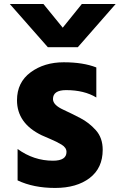

<svg xmlns="http://www.w3.org/2000/svg" viewBox="-20 -886 588 943"><path d="M28.3 -866.2H193.4L288.1 -750L381.8 -866.2H547.9L362.3 -654.3H214.8ZM63.5 -393.6Q63.5 -481.4 130.4 -530.8Q197.3 -580.1 293 -580.1Q388.7 -580.1 453.1 -554.7V-407.2Q393.6 -443.4 304.7 -443.4Q240.2 -443.4 240.2 -399.4Q240.2 -370.1 292 -346.7Q330.1 -329.1 373.5 -306.6Q417 -284.2 450.7 -246.6Q484.4 -209 484.4 -150.4Q484.4 -60.5 420.4 -11.7Q356.4 37.1 250.5 37.1Q144.5 37.1 66.4 0V-154.3Q145.5 -96.7 240.2 -96.7Q306.6 -96.7 306.6 -139.6Q306.6 -161.1 282.2 -175.8Q257.8 -190.4 227.5 -203.1Q197.3 -215.8 184.6 -221.7Q63.5 -280.3 63.5 -393.6Z"/></svg>

Font: GenEi M Gothic v2 Heavy
Style: Regular
Weight: 800
Version: Version 2.0